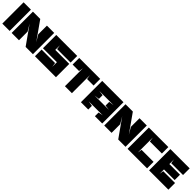

<svg xmlns="http://www.w3.org/2000/svg" viewBox="485 -2357 4076 4076"><g transform="rotate(45 2522.5 -319.5)"><path d="M30 0V-639H250V0H30Z M730 -380V-639H949V0H730L439 -411L530 -259V0H310V-639H530L820 -228Z M1010 -639H1640V-440H1235L1220 -540V-400H1640V0H1010V-200H1414L1429 -100V-240H1010V-639Z M1910 0V-539L1894 -440H1700V-639H2330V-440H2134L2119 -541V0H1910Z M2610 -430V-320L2495 -305H2925L2810 -320V-430L2925 -445H2495ZM3029 -639V0H2810V-110L2915 -130H2495L2610 -110V0H2390V-639Z M3510 -380V-639H3729V0H3510L3219 -411L3310 -259V0H3090V-639H3310L3600 -228Z M4000 -550V-100L4015 -195H4376V0H3790V-639H4376V-445H4015L4000 -550Z M4661 -200H5016V0H4436V-639H5016V-440H4661L4646 -540V-399H4966V-238H4646V-107Z"/></g></svg>

Font: Banana Brick
Style: Regular
Weight: 400
Designer: artmaker
Foundry: artmaker
Version: Version 4.000 2011 initial release